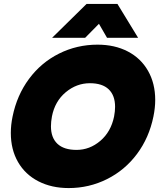

<svg xmlns="http://www.w3.org/2000/svg" viewBox="-20 -941 809 976"><path d="M420 -921H577L682 -749H524L483 -820L413 -749H245ZM35 -265Q35 -306 44 -349Q66 -457 127.5 -540Q189 -623 280 -668.5Q371 -714 476 -714Q563 -714 629.5 -679.5Q696 -645 732.5 -581Q769 -517 769 -433Q769 -393 760 -349Q738 -241 676.5 -158.5Q615 -76 524 -30.5Q433 15 329 15Q242 15 175 -19.5Q108 -54 71.5 -117.5Q35 -181 35 -265ZM560 -349Q565 -376 565 -398Q565 -456 532.5 -487Q500 -518 437 -518Q369 -518 314 -472Q259 -426 244 -349Q239 -322 239 -299Q239 -241 272 -210Q305 -179 369 -179Q436 -179 490 -225Q544 -271 560 -349Z"/></svg>

Font: Readiness ExtraBold
Style: Italic
Weight: 800
Italic angle: -12°
Designer: Katatrad Team
Foundry: CadsonDemak
Version: Version 1.00;January 16, 2020;FontCreator 12.0.0.2550 64-bit